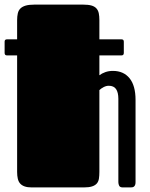

<svg xmlns="http://www.w3.org/2000/svg" viewBox="-30 -820 658 840"><path d="M404.8 -647.9H501.5Q511.7 -647.9 511.7 -637.7V-588.4Q511.7 -577.6 501.5 -577.6H404.8V-490.7Q415.5 -499 430.7 -504.4Q445.8 -509.8 463.9 -509.8Q510.7 -509.8 536.9 -477.5Q563 -445.3 563 -382.8V-22.9Q563 -14.6 560.8 -10Q558.6 -5.4 555.4 -3.2Q552.2 -1 547.9 -0.5Q543.5 0 539.1 0H507.8Q495.1 0 491.5 -7.3Q487.8 -14.6 487.8 -22.9V-387.7Q487.8 -415.5 477.8 -430.2Q467.8 -444.8 445.8 -444.8Q434.6 -444.8 423.1 -438.7Q411.6 -432.6 404.8 -425.8V-68.4Q404.8 -51.3 402.8 -38.6Q400.9 -25.9 393.6 -17.3Q386.2 -8.8 372.6 -4.4Q358.9 0 335.4 0H109.4Q90.3 0 77.9 -4.4Q65.4 -8.8 58.1 -17.1Q50.8 -25.4 47.9 -38.1Q44.9 -50.8 44.9 -67.9V-577.6H0.5Q-9.8 -577.6 -9.8 -588.4V-637.7Q-9.8 -647.9 0.5 -647.9H44.9V-731.9Q44.9 -748.5 47.9 -761.5Q50.8 -774.4 59.1 -782.7Q67.4 -791 82 -795.4Q96.7 -799.8 120.1 -799.8H334Q356 -799.8 369.9 -795.9Q383.8 -792 391.6 -783.4Q399.4 -774.9 402.1 -762.2Q404.8 -749.5 404.8 -731.9Z"/></svg>

Font: Fascinate Cyrillic
Style: Regular
Weight: 900
Designer: Denis Ignatov
Foundry: Astigmatic (AOETI)
Version: Version 1.00 November 30, 2018, initial release